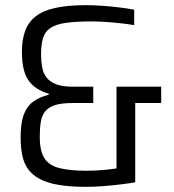

<svg xmlns="http://www.w3.org/2000/svg" viewBox="-20 -716 673 744"><path d="M314 8Q251.9 8 207.3 0.5Q162.7 -7.1 134.2 -22.4Q105.6 -37.6 89 -60.4Q72.5 -83.2 66.2 -114.4Q59.9 -145.6 59.9 -184Q59.9 -239 71.9 -271.5Q83.9 -304 108.4 -322Q132.9 -340 168.9 -349V-353Q115.9 -368 90.4 -404.5Q64.9 -441 64.9 -515Q64.9 -560.4 76.8 -594.4Q88.6 -628.4 116.4 -651.1Q144.3 -673.9 192.9 -685Q241.5 -696 313.5 -696Q341.2 -696 374.3 -693.7Q407.4 -691.5 440.9 -687.4Q474.3 -683.4 500 -678.4V-618.7Q473.4 -623.1 443.3 -626.3Q413.2 -629.6 385.7 -631.3Q358.1 -633 336.3 -633Q274 -633 235 -627.4Q195.9 -621.7 175.1 -607.5Q154.3 -593.3 146.7 -568.3Q139.1 -543.4 139.1 -504.8Q139.1 -479.9 143 -457Q147 -434 159.3 -417.1Q171.6 -400.2 196 -390.1Q220.4 -380.1 261.2 -380.1H341.3V-316.8H261.2Q219.4 -316.8 194 -309Q168.6 -301.1 155.3 -284.7Q142 -268.2 138 -243.3Q134.1 -218.3 134.1 -185.2Q134.1 -130.4 152.5 -102.3Q170.9 -74.2 211.6 -64.3Q252.3 -54.4 315.6 -54.4Q341.8 -54.4 366.5 -56.2Q391.1 -57.9 415.3 -61.1Q439.5 -64.3 461.4 -68.6L431.5 -24.4V-380.1H604.6V-316.8H504V-9.6Q480.5 -5.5 448 -1.5Q415.5 2.5 380.4 5.2Q345.4 8 314 8Z"/></svg>

Font: Saira Thin SemiCondensed
Style: Regular
Weight: 100
Width: 4
Version: Version 1.101